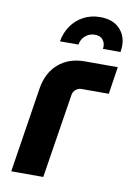

<svg xmlns="http://www.w3.org/2000/svg" viewBox="-81 -757 557 809"><g transform="rotate(10 197.0 -352.5)"><path d="M25 0 82 -365Q93 -433 137.5 -471.5Q182 -510 250 -510H391L373 -393H256Q243 -393 232 -384Q221 -375 219 -361L162 0ZM132 -575Q139 -614 159.5 -643Q180 -672 211.5 -688.5Q243 -705 282 -705Q341 -705 371 -668.5Q401 -632 391 -575H316Q318 -589 314 -601Q310 -613 300 -620.5Q290 -628 272 -628Q250 -628 232.5 -613.5Q215 -599 211 -575Z"/></g></svg>

Font: MuseoModerno SemiBold
Style: Italic
Weight: 600
Italic angle: -9°
Designer: Pablo Cosgaya, Héctor Gatti, Marcela Romero, and the Authors of The MuseoModerno Project.
Foundry: Omnibus-Type Team
Version: Version 1.003